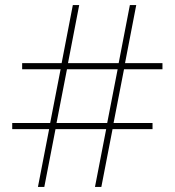

<svg xmlns="http://www.w3.org/2000/svg" viewBox="-20 -734 686 754"><path d="M467 -462 426 -251H579V-227H422L378 0H353L397 -227H198L154 0H129L173 -227H28V-251H177L218 -462H67V-486H222L266 -714H291L247 -486H446L490 -714H515L471 -486H618V-462ZM202 -251H401L442 -462H243Z"/></svg>

Font: Noto Sans Myanmar Thin
Style: Regular
Weight: 100
Designer: Monotype Design Team
Foundry: Monotype Imaging Inc.
Version: Version 2.107; ttfautohint (v1.8.4.7-5d5b)